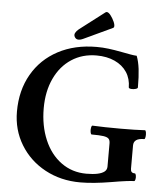

<svg xmlns="http://www.w3.org/2000/svg" viewBox="-58 -907 820 970"><g transform="rotate(5 352.0 -421.5)"><path d="M35.6 -315.9Q35.6 -422.9 82.3 -504.4Q128.9 -585.9 213.4 -630.9Q297.9 -675.8 408.7 -675.8Q439.5 -675.8 469 -672.1Q498.5 -668.5 537.1 -661.1Q562.5 -656.2 581.8 -652.8Q601.1 -649.4 613.8 -648.9Q624.5 -621.1 629.2 -583.5Q633.8 -545.9 633.8 -490.2Q633.8 -484.9 623 -481.7Q612.3 -478.5 600.8 -479.5Q589.4 -480.5 587.9 -485.8Q587.9 -529.8 566.2 -563Q544.4 -596.2 504.4 -614.5Q464.4 -632.8 412.1 -632.8Q340.3 -632.8 285.2 -596.7Q230 -560.5 199.5 -495.1Q168.9 -429.7 168.9 -344.2Q168.9 -255.4 199 -184.6Q229 -113.8 284.4 -73.5Q339.8 -33.2 412.1 -33.2Q445.8 -33.2 468.8 -38.1Q491.7 -43 503.7 -52.7Q515.6 -62.5 515.6 -78.1V-195.8Q515.6 -211.9 508.3 -219.5Q501 -227.1 481.7 -230Q462.4 -232.9 421.9 -232.9Q417.5 -232.9 415.5 -244.1Q413.6 -255.4 415.5 -266.6Q417.5 -277.8 421.9 -277.8Q479.5 -274.9 565.4 -274.9Q638.7 -274.9 688 -277.8Q692.4 -277.8 694.1 -266.6Q695.8 -255.4 694.1 -244.1Q692.4 -232.9 688 -232.9Q661.1 -232.9 647.9 -223.6Q634.8 -214.4 634.8 -195.8V-78.1Q634.8 -66.9 639.9 -61.5Q645 -56.2 655.8 -56.2Q660.2 -56.2 662.1 -46.4Q664.1 -36.6 662.1 -26.9Q660.2 -17.1 655.8 -17.1Q643.6 -17.1 614.7 -13.4Q585.9 -9.8 541 -2Q497.1 5.4 457.5 9.3Q418 13.2 384.8 13.2Q286.1 13.2 206.5 -29.8Q127 -72.8 81.3 -147.9Q35.6 -223.1 35.6 -315.9ZM294.4 -715.8Q288.1 -726.1 293.7 -736.8Q299.3 -747.6 310.5 -756.3L437.5 -853.5Q444.8 -858.9 454.1 -851.8Q463.4 -844.7 474.1 -826.7Q485.4 -807.6 487.5 -794.7Q489.7 -781.7 482.9 -778.8L337.9 -710.9Q322.3 -703.6 311.3 -704.6Q300.3 -705.6 294.4 -715.8Z"/></g></svg>

Font: Junicode Two Beta VF
Style: Regular
Weight: 400
Designer: Peter S. Baker
Foundry: Briery Creek Software
Version: Version 1.031 beta; ttfautohint (v1.8.1.43-b0c9)